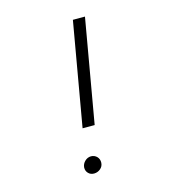

<svg xmlns="http://www.w3.org/2000/svg" viewBox="-107 -799 801 892"><g transform="rotate(-15 293.5 -353.5)"><path d="M296.4 -212.4H238.3L325.2 -710.9H383.3ZM198.2 -35.2Q199.7 -51.8 212.2 -64Q224.6 -76.2 241.7 -76.7Q250.5 -76.7 257.8 -73.5Q265.1 -70.3 270.5 -64.7Q275.9 -59.1 278.6 -51.5Q281.2 -43.9 280.8 -35.2Q279.8 -18.1 266.8 -7.1Q253.9 3.9 236.8 4.4Q219.7 4.9 208.5 -6.6Q197.3 -18.1 198.2 -35.2Z"/></g></svg>

Font: Roboto Mono Light
Style: Italic
Weight: 300
Designer: Google
Version: Version 2.000985; 2015; ttfautohint (v1.3)